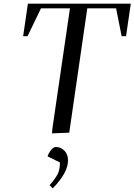

<svg xmlns="http://www.w3.org/2000/svg" viewBox="-20 -722 732 1045"><path d="M106 -524.9 131.8 -702.1H691.9L666 -524.9H642.1L611.8 -676.8H455.1L356.9 0L263.2 3.9L265.1 -22L360.8 -676.8H203.1L129.9 -524.9ZM238.8 128.9Q245.6 109.9 258.3 94Q271 78.1 284.2 78.1Q310.5 78.1 330.3 97.7Q350.1 117.2 350.1 150.9Q350.1 218.3 267.1 303.2L250 286.1Q282.2 249 294.2 224.9Q306.2 200.7 306.2 162.1Z"/></svg>

Font: Dihjauti S
Style: Bold Italic
Weight: 700
Italic angle: -9°
Designer: T. Christopher White
Version: Version 3.0.0